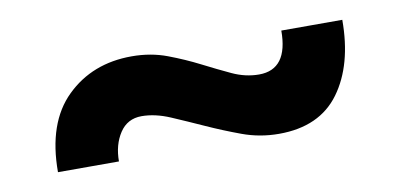

<svg xmlns="http://www.w3.org/2000/svg" viewBox="-33 -434 640 307"><g transform="rotate(-10 287.0 -280.5)"><path d="M42 -200Q42 -280 84 -321Q126 -362 190 -362Q221 -362 247.5 -352Q274 -342 297.5 -330Q321 -318 342.5 -308Q364 -298 386 -298Q433 -298 433 -361H532Q532 -288 499.5 -243.5Q467 -199 401 -199Q370 -199 341.5 -209.5Q313 -220 286.5 -232Q260 -244 235.5 -254.5Q211 -265 189 -265Q166 -265 153.5 -246Q141 -227 141 -200Z"/></g></svg>

Font: Mukta Vaani ExtraBold
Style: Regular
Weight: 800
Designer: Noopur Datye, Girish Dalvi, Yashodeep Gholap, Pallavi Karambelkar
Foundry: Ek Type
Version: Version 2.538;PS 1.000;hotconv 16.6.51;makeotf.lib2.5.65220;